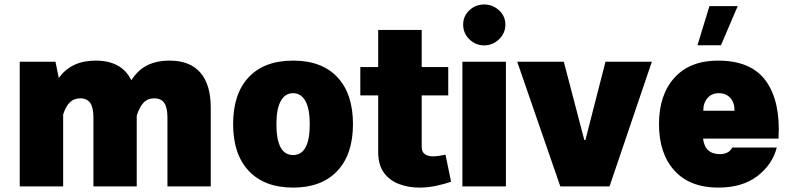

<svg xmlns="http://www.w3.org/2000/svg" viewBox="-20 -830 3516 855"><path d="M67.9 -555.2H227.1L241.7 -482.4Q296.4 -560.1 406.2 -560.1Q522 -560.1 564.9 -472.7Q593.8 -518.1 635.5 -539.1Q677.2 -560.1 735.8 -560.1Q825.7 -560.1 872.1 -506.8Q918.5 -453.6 918.5 -350.6V0H725.6V-306.2Q725.6 -351.1 711.4 -371.6Q697.3 -392.1 667 -392.1Q637.7 -392.1 619.4 -373Q601.1 -354 589.4 -315.9H588.9V0H396V-306.2Q396 -351.1 381.8 -371.6Q367.7 -392.1 337.4 -392.1Q309.1 -392.1 291 -374.3Q272.9 -356.4 261.2 -320.3V0H67.9Z M1285.2 -560.1Q1413.1 -560.1 1482.4 -486.3Q1551.8 -412.6 1551.8 -277.3Q1551.8 -142.6 1481.9 -68.6Q1412.1 5.4 1285.2 5.4Q1158.2 5.4 1088.1 -68.6Q1018.1 -142.6 1018.1 -277.3Q1018.1 -412.6 1087.6 -486.3Q1157.2 -560.1 1285.2 -560.1ZM1285.2 -415Q1249 -415 1230 -379.6Q1210.9 -344.2 1210.9 -277.3Q1210.9 -139.6 1285.2 -139.6Q1359.4 -139.6 1359.4 -277.3Q1359.4 -344.2 1340.3 -379.6Q1321.3 -415 1285.2 -415Z M1963.9 -141.1 1988.8 -20.5Q1957 -9.8 1920.7 -2.2Q1884.3 5.4 1848.1 5.4Q1798.8 5.4 1756.8 -10.5Q1714.8 -26.4 1689.5 -61Q1664.1 -95.7 1664.1 -152.8V-405.3H1584.5V-531.2H1664.1V-696.8H1857.9V-531.2H1976.1V-405.3H1857.9V-175.3Q1857.9 -153.8 1871.6 -143.8Q1885.3 -133.8 1907.7 -133.8Q1919.9 -133.8 1935.3 -136Q1950.7 -138.2 1963.9 -141.1Z M2042.5 -720.2Q2042.5 -758.3 2070.1 -784.2Q2097.7 -810.1 2136.2 -810.1Q2173.8 -810.1 2202.1 -784.2Q2230.5 -758.3 2230.5 -720.2Q2230.5 -682.1 2202.1 -655Q2173.8 -627.9 2136.2 -627.9Q2097.7 -627.9 2070.1 -655Q2042.5 -682.1 2042.5 -720.2ZM2039.1 -555.2H2232.9V0H2039.1Z M2586.9 -206.5 2676.3 -555.2H2882.8L2694.3 0H2475.1L2283.2 -555.2H2490.7L2582 -206.5Z M3110.8 -212.9Q3119.1 -143.6 3186 -143.6Q3204.6 -143.6 3218.8 -150.6Q3232.9 -157.7 3240.7 -172.9H3439Q3419.4 -96.7 3352.5 -45.7Q3285.6 5.4 3178.7 5.4Q3052.2 5.4 2983.4 -70.3Q2914.6 -146 2914.6 -277.3Q2914.6 -407.7 2983.4 -483.9Q3052.2 -560.1 3177.2 -560.1Q3326.2 -560.1 3391.4 -468.5Q3456.5 -377 3446.8 -212.9ZM3111.8 -336.9H3251Q3251 -373.5 3231.9 -394.3Q3212.9 -415 3179.7 -415Q3149.9 -415 3130.9 -393.6Q3111.8 -372.1 3111.8 -336.9ZM3139.2 -802.7H3265.1L3190.4 -628.4H3085.9Z"/></svg>

Font: Estedad-FD Black
Style: Regular
Weight: 900
Designer: Amin Abedi
Version: Version 7.3